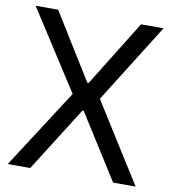

<svg xmlns="http://www.w3.org/2000/svg" viewBox="-82 -799 774 869"><g transform="rotate(10 305.5 -364.0)"><path d="M115.2 -727.5 302.7 -424.8H308.6L496.1 -727.5H599.6L371.1 -363.3L599.6 0H496.1L308.6 -296.9H302.7L115.2 0H11.7L246.1 -363.3L11.7 -727.5Z"/></g></svg>

Font: Inter Display
Style: Regular
Weight: 400
Designer: Rasmus Andersson
Foundry: rsms
Version: Version 4.000;git-37864ae